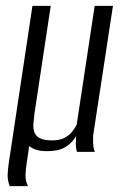

<svg xmlns="http://www.w3.org/2000/svg" viewBox="-20 -515 411 651"><path d="M153 -3Q125 -1 107 -6Q89 -11 79 -20L70 42Q67 60 66.5 79Q66 98 75 116H13Q5 96 6 76Q7 56 10 36L90 -495H152L97 -131Q95 -114 93.5 -97.5Q92 -81 96 -68Q100 -55 114 -47Q128 -39 157 -39Q183 -39 199.5 -48Q216 -57 225.5 -69.5Q235 -82 240 -92L301 -495H363Q346 -385 329.5 -275.5Q313 -166 296 -57Q295 -43 296 -26Q297 -9 302 0Q287 0 272 0Q257 0 241 0Q237 -13 237 -26.5Q237 -40 238 -54Q229 -36 208 -20.5Q187 -5 153 -3Z"/></svg>

Font: Alumni Sans
Style: Italic
Weight: 400
Italic angle: -8°
Version: Version 1.016